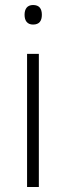

<svg xmlns="http://www.w3.org/2000/svg" viewBox="-20 -746 264 766"><path d="M112 -726C89 -726 78 -711 78 -687C78 -663 89 -648 112 -648C137 -648 147 -663 147 -687C147 -711 137 -726 112 -726ZM135 -531H88V0H135Z"/></svg>

Font: Noto Sans Syriac Extralight
Style: Regular
Weight: 200
Designer: Patrick Giasson and the Monotype Design Team
Foundry: Monotype Imaging Inc.
Version: Version 3.000